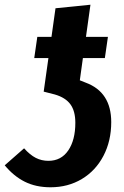

<svg xmlns="http://www.w3.org/2000/svg" viewBox="-46 -777 525 813"><path d="M425 -260Q425 -180 392 -117Q359 -54 300.5 -19Q242 16 168 16Q106 16 59 -7.5Q12 -31 -26 -77L56 -149Q81 -121 105.5 -108.5Q130 -96 159 -96Q213 -96 243 -140Q273 -184 273 -257Q273 -307 252 -335.5Q231 -364 186 -377L139 -389L159 -531H99L112 -621H172L189 -742L337 -757L318 -621H411L398 -531H305L292 -437L317 -427Q425 -387 425 -260Z"/></svg>

Font: Fira Sans Condensed
Style: Bold Italic
Weight: 700
Width: 3
Italic angle: -8°
Designer: Carrois Corporate & Edenspiekermann AG
Foundry: Carrois Corporate GbR & Edenspiekermann AG
Version: Version 4.203